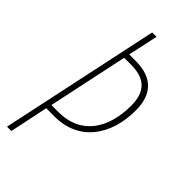

<svg xmlns="http://www.w3.org/2000/svg" viewBox="-229 -762 810 810"><g transform="rotate(45 176.0 -357.0)"><path d="M2 0H28L64 -172H114C257 -172 338 -281 338 -434C338 -527 290 -580 191 -580H151L180 -714H154ZM112 -197H70L146 -555H188C278 -555 310 -508 310 -433C310 -302 250 -197 112 -197Z"/></g></svg>

Font: Noto Sans ExtraCondensed Thin
Style: Italic
Weight: 100
Width: 2
Italic angle: -12°
Designer: Monotype Design Team
Foundry: Monotype Imaging Inc.
Version: Version 2.013